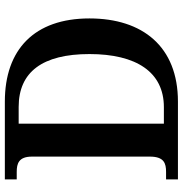

<svg xmlns="http://www.w3.org/2000/svg" viewBox="-1 -753 754 792"><g transform="rotate(-90 376.0 -357.0)"><path d="M32 0H353C580 0 696 -146 696 -365C696 -592 568 -714 353 -714H32V-665H63C97 -665 126 -657 126 -602V-116C126 -57 98 -49 63 -49H32ZM330 -58H262V-657H331C475 -657 549 -559 549 -365C549 -172 475 -58 330 -58Z"/></g></svg>

Font: Noto Serif SemiBold
Style: Regular
Weight: 600
Designer: Monotype Design Team
Foundry: Monotype Imaging Inc.
Version: Version 2.013